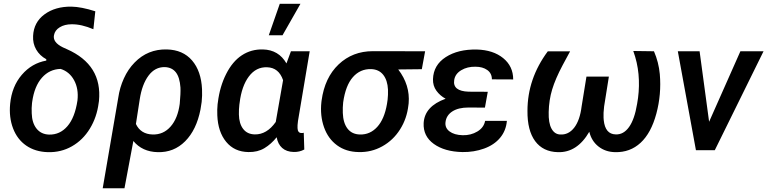

<svg xmlns="http://www.w3.org/2000/svg" viewBox="-20 -802 4096 1025"><path d="M156.7 -610.4Q160.2 -683.1 217.5 -725.3Q274.9 -767.6 361.3 -766.6Q414.1 -765.6 488.8 -741.7L478.5 -646Q414.1 -673.3 362.3 -672.4Q325.2 -672.4 299.1 -656.5Q272.9 -640.6 268.1 -613.8Q260.7 -576.2 315.4 -549.3L336.9 -539.6Q527.3 -455.6 508.3 -262.7L506.8 -252.9Q497.1 -176.3 459.7 -115.2Q422.4 -54.2 364 -21Q305.7 12.2 235.4 10.3Q168 8.3 120.1 -24.7Q72.3 -57.6 49.8 -116.5Q27.3 -175.3 34.2 -247.6Q43 -340.3 96.4 -402.6Q149.9 -464.8 227.1 -478.5V-485.8Q191.9 -504.9 173.1 -537.6Q154.3 -570.3 156.7 -610.4ZM150.9 -251.5Q147.9 -225.6 149.4 -196.8Q150.9 -146 175 -115.5Q199.2 -85 241.7 -83.5Q299.8 -82 339.8 -128.2Q379.9 -174.3 393.6 -266.1Q400.4 -328.1 375.5 -373.8Q350.6 -419.4 303.7 -434.1Q244.1 -432.6 203.9 -387.2Q163.6 -341.8 151.9 -258.8Z M611.3 -280.3Q619.1 -334.5 641.4 -383.5Q663.6 -432.6 698.7 -468.3Q769 -540.5 870.6 -538.1Q956.5 -536.1 1005.4 -479.2Q1054.2 -422.4 1058.6 -325.2Q1060.1 -291.5 1056.6 -257.8L1050.3 -217.3Q1028.8 -108.4 968.5 -47.9Q908.2 12.7 821.8 10.3Q739.3 8.3 691.9 -49.3L644.5 203.1H528.3ZM705.6 -140.1Q731 -85.9 794.9 -84Q852.1 -82.5 890.6 -126.2Q929.2 -169.9 939.5 -247.6Q944.8 -304.7 943.4 -334.5Q939.5 -389.6 918.7 -416Q897.9 -442.4 859.9 -443.8Q807.6 -444.8 772.9 -398.2Q738.3 -351.6 726.1 -272.5Z M1633.3 -528.3 1570.8 -156.2Q1567.4 -130.9 1568.4 -118.2Q1569.3 -92.8 1588.4 -91.8H1595.2L1601.6 -93.3L1604.5 -3.9Q1578.6 10.3 1547.4 9.3Q1509.3 8.3 1486.3 -12.2Q1463.4 -32.7 1457 -69.3Q1427.7 -32.7 1391.6 -11Q1355.5 10.7 1306.6 9.8Q1231.4 8.8 1187.5 -44.7Q1143.6 -98.1 1140.1 -186.5Q1138.7 -216.3 1141.6 -245.6L1143.1 -255.9Q1153.3 -339.8 1187.3 -407Q1221.2 -474.1 1271 -506.8Q1320.8 -539.6 1383.3 -538.1Q1467.8 -536.1 1509.3 -463.4L1533.2 -528.3ZM1257.8 -243.2Q1254.9 -218.3 1255.4 -190.9Q1256.3 -142.1 1278.1 -113.8Q1299.8 -85.4 1339.8 -84.5Q1404.3 -83 1452.1 -150.9L1491.2 -374Q1468.3 -440.9 1406.2 -442.9Q1347.2 -445.3 1308.6 -393.8Q1270 -342.3 1259.3 -253.4ZM1473.6 -781.7H1584L1488.3 -613.8H1415Z M2231.9 -432.6 2106 -431.2Q2169.9 -347.7 2161.6 -250.5L2160.2 -239.7Q2152.3 -168.9 2115.7 -111.1Q2079.1 -53.2 2020.8 -20.8Q1962.4 11.7 1895 9.8Q1827.1 8.8 1779.3 -26.4Q1731.4 -61.5 1709.7 -123Q1688 -184.6 1695.8 -257.3L1696.8 -265.1Q1713.4 -387.7 1787.8 -458.3Q1862.3 -528.8 1970.7 -528.8L2249.5 -528.3ZM1812 -255.4Q1809.1 -229 1810.1 -199.2Q1812 -145.5 1835.4 -115.2Q1858.9 -85 1901.4 -84Q1955.6 -82.5 1993.9 -124.5Q2032.2 -166.5 2045.9 -247.1L2049.3 -270Q2052.2 -295.4 2051.3 -323.7Q2048.8 -373.5 2025.9 -402.6Q2002.9 -431.6 1961.4 -433.1Q1902.8 -434.6 1863.8 -390.1Q1824.7 -345.7 1812 -255.4Z M2241.7 -145Q2246.6 -234.4 2358.9 -274.9Q2329.1 -291 2309.8 -317.6Q2290.5 -344.2 2291.5 -379.4Q2293.9 -454.6 2359.6 -497.1Q2425.3 -539.6 2525.9 -537.6Q2612.8 -535.2 2666.3 -491.7Q2719.7 -448.2 2719.7 -377.9L2606 -378.4Q2606 -410.6 2581.3 -428.2Q2556.6 -445.8 2518.6 -445.8Q2475.1 -446.8 2442.4 -427.2Q2409.7 -407.7 2404.8 -374.5Q2395.5 -315.4 2481.9 -312.5L2584 -312L2568.8 -227.5L2481 -228Q2427.2 -228 2395 -207.3Q2362.8 -186.5 2358.4 -150.4Q2354.5 -119.6 2379.6 -100.6Q2404.8 -81.5 2449.7 -80.1Q2493.7 -79.1 2528.3 -99.9Q2563 -120.6 2569.8 -156.7H2686Q2681.6 -104.5 2649.9 -66.4Q2618.2 -28.3 2564.2 -8.8Q2510.3 10.7 2448.7 9.8Q2353.5 7.8 2295.9 -33.7Q2238.3 -75.2 2241.7 -145Z M3023.4 -527.8 2983.4 -453.6Q2944.8 -380.9 2927.7 -324.2Q2910.6 -267.6 2909.2 -203.6Q2907.7 -145.5 2924.1 -115.5Q2940.4 -85.4 2970.2 -84Q3014.6 -81.1 3045.2 -120.1Q3075.7 -159.2 3085 -233.9L3110.8 -393.1H3230.5L3205.1 -233.9Q3200.7 -197.3 3202.1 -173.3L3203.1 -160.2Q3210.9 -85.9 3266.6 -84.5Q3308.6 -82.5 3338.1 -123.8Q3367.7 -165 3381.3 -248L3386.2 -279.3Q3394.5 -342.8 3388.7 -406.2Q3382.8 -469.2 3360.8 -529.8L3471.2 -528.3Q3496.6 -469.7 3502.4 -406.2Q3511.7 -298.3 3483.9 -195.1Q3456.1 -91.8 3399.9 -39.8Q3343.8 12.2 3263.7 10.3Q3211.9 9.3 3174.8 -20Q3137.7 -49.3 3126 -98.6Q3061 13.7 2958 10.3Q2878.9 8.3 2836.9 -48.6Q2794.9 -105.5 2795.9 -210.4Q2795.9 -381.8 2904.3 -527.8Z M3765.6 -151.9 3932.6 -528.3H4056.2L3795.9 0H3695.3L3598.6 -528.3H3714.8Z"/></svg>

Font: Roboto Medium
Style: Italic
Weight: 500
Italic angle: -12°
Designer: Google
Version: Version 2.134; 2016